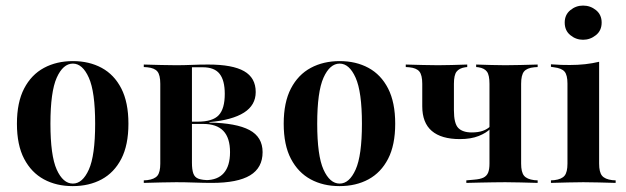

<svg xmlns="http://www.w3.org/2000/svg" viewBox="-20 -643 2200 675"><path d="M235.5 11.3Q178.2 11.3 134.3 -12.5Q90.3 -36.3 64.9 -84.7Q39.5 -133.1 39.5 -208.1Q39.5 -283.1 64.9 -331.9Q90.3 -380.6 134.7 -404.4Q179 -428.2 236.3 -428.2Q293.5 -428.2 337.5 -404.4Q381.5 -380.6 406.5 -331.9Q431.5 -283.1 431.5 -208.1Q431.5 -133.1 406.5 -84.7Q381.5 -36.3 337.5 -12.5Q293.5 11.3 235.5 11.3ZM236.3 2.4Q270.2 2.4 292.3 -46.8Q314.5 -96 314.5 -208.1Q314.5 -320.2 292.3 -369.8Q270.2 -419.4 236.3 -419.4Q201.6 -419.4 179.4 -369.8Q157.3 -320.2 157.3 -208.1Q157.3 -96 179.4 -46.8Q201.6 2.4 236.3 2.4Z M599.2 -2.4Q572.6 -2.4 546.8 -1.6Q521 -0.8 485.5 0V-8.9L497.6 -9.7Q523.4 -12.9 533.5 -25.4Q543.5 -37.9 543.5 -67.7V-348.4Q543.5 -379 533.5 -391.5Q523.4 -404 497.6 -406.5L485.5 -407.3V-416.1Q521 -415.3 546.8 -414.5Q572.6 -413.7 599.2 -413.7H598.4Q626.6 -413.7 654 -414.9Q681.5 -416.1 712.1 -416.1Q797.6 -416.1 838.3 -392.7Q879 -369.4 879 -319.4Q879 -273.4 837.9 -247.2Q796.8 -221 716.1 -213.7V-212.1Q810.5 -210.5 856.9 -185.9Q903.2 -161.3 903.2 -108.1Q903.2 -53.2 859.3 -26.6Q815.3 0 725 0Q697.6 0 663.7 -1.2Q629.8 -2.4 600 -2.4ZM654.8 -71Q654.8 -46.8 659.7 -33.1Q664.5 -19.4 678.2 -14.5Q691.9 -9.7 716.1 -9.7H702.4Q745.2 -9.7 766.9 -34.7Q788.7 -59.7 788.7 -108.1Q788.7 -158.1 765.3 -182.7Q741.9 -207.3 694.4 -207.3H630.6V-215.3H675.8Q727.4 -215.3 748.8 -237.9Q770.2 -260.5 770.2 -312.9Q770.2 -360.5 752 -383.5Q733.9 -406.5 692.7 -406.5H652.4L654.8 -408.1Z M1173.4 11.3Q1116.1 11.3 1072.2 -12.5Q1028.2 -36.3 1002.8 -84.7Q977.4 -133.1 977.4 -208.1Q977.4 -283.1 1002.8 -331.9Q1028.2 -380.6 1072.6 -404.4Q1116.9 -428.2 1174.2 -428.2Q1231.5 -428.2 1275.4 -404.4Q1319.4 -380.6 1344.4 -331.9Q1369.4 -283.1 1369.4 -208.1Q1369.4 -133.1 1344.4 -84.7Q1319.4 -36.3 1275.4 -12.5Q1231.5 11.3 1173.4 11.3ZM1174.2 2.4Q1208.1 2.4 1230.2 -46.8Q1252.4 -96 1252.4 -208.1Q1252.4 -320.2 1230.2 -369.8Q1208.1 -419.4 1174.2 -419.4Q1139.5 -419.4 1117.3 -369.8Q1095.2 -320.2 1095.2 -208.1Q1095.2 -96 1117.3 -46.8Q1139.5 2.4 1174.2 2.4Z M1596.8 -154Q1531.5 -154 1498 -182.7Q1464.5 -211.3 1464.5 -269.4V-348.4Q1464.5 -379 1454.4 -391.5Q1444.4 -404 1418.5 -406.5L1406.5 -407.3V-416.1Q1441.9 -415.3 1467.7 -414.5Q1493.5 -413.7 1520.2 -413.7Q1545.2 -413.7 1569.4 -414.5Q1593.5 -415.3 1622.6 -416.1V-407.3L1615.3 -406.5Q1594.4 -403.2 1585.1 -391.1Q1575.8 -379 1575.8 -348.4V-255.6Q1575.8 -208.9 1591.1 -193.1Q1606.5 -177.4 1638.7 -177.4Q1661.3 -177.4 1677.4 -183.1Q1693.5 -188.7 1704.8 -200V-191.1Q1690.3 -175.8 1662.9 -164.9Q1635.5 -154 1596.8 -154ZM1756.5 -2.4Q1735.5 -2.4 1714.5 -2Q1693.5 -1.6 1670.6 -1.2Q1647.6 -0.8 1619.4 0V-8.9L1646 -11.3Q1667.7 -12.9 1679.4 -18.5Q1691.1 -24.2 1696 -35.9Q1700.8 -47.6 1700.8 -67.7V-348.4Q1700.8 -379 1691.9 -391.1Q1683.1 -403.2 1662.1 -406.5L1654 -407.3V-416.1Q1683.9 -415.3 1707.7 -414.5Q1731.5 -413.7 1756.5 -413.7Q1783.9 -413.7 1809.7 -414.5Q1835.5 -415.3 1870.2 -416.1V-407.3L1858.1 -406.5Q1832.3 -404 1822.2 -391.5Q1812.1 -379 1812.1 -348.4V-67.7Q1812.1 -37.9 1822.2 -25.4Q1832.3 -12.9 1858.1 -9.7L1870.2 -8.9V0Q1835.5 -0.8 1809.7 -1.6Q1783.9 -2.4 1756.5 -2.4Z M1975 -208.1V-349.2Q1975 -379 1964.9 -391.1Q1954.8 -403.2 1927.4 -406.5L1916.9 -408.1V-416.9Q1937.9 -415.3 1953.2 -414.9Q1968.5 -414.5 1983.1 -414.5Q2011.3 -414.5 2037.1 -417.3Q2062.9 -420.2 2086.3 -425.8V-416.9V-208.1ZM2030.6 -2.4Q2004 -2.4 1978.2 -1.6Q1952.4 -0.8 1916.9 0V-8.9L1929 -9.7Q1954.8 -12.9 1964.9 -25.4Q1975 -37.9 1975 -67.7V-208.1H2086.3V-67.7Q2086.3 -37.9 2096.4 -25.4Q2106.5 -12.9 2132.3 -9.7L2144.4 -8.9V0Q2109.7 -0.8 2083.9 -1.6Q2058.1 -2.4 2030.6 -2.4ZM2029.8 -503.2Q2004.8 -503.2 1985.1 -519.4Q1965.3 -535.5 1965.3 -563.7Q1965.3 -591.1 1985.1 -607.3Q2004.8 -623.4 2029.8 -623.4Q2055.6 -623.4 2075.4 -607.3Q2095.2 -591.1 2095.2 -563.7Q2095.2 -535.5 2075 -519.4Q2054.8 -503.2 2029.8 -503.2Z"/></svg>

Font: Playfair 144pt SemiCondensed
Style: Bold
Weight: 700
Width: 4
Designer: Claus Eggers Sørensen
Foundry: Claus Eggers Sørensen
Version: Version 2.203